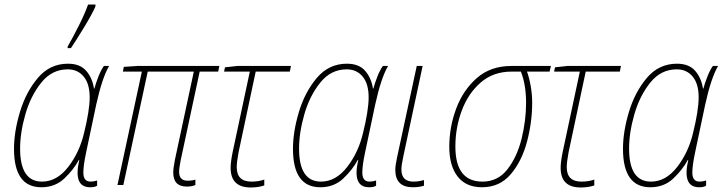

<svg xmlns="http://www.w3.org/2000/svg" viewBox="-20 -819 3200 850"><path d="M163 10Q224 10 265 -29Q306 -68 329 -111H331Q303 10 379 10Q400 10 410 3V-20Q395 -15 381 -15Q349 -15 349 -55Q349 -86 361 -143L406 -356Q432 -474 463 -527H440Q427 -509 415.5 -479.5Q404 -450 398 -427H396Q389 -474 361.5 -505.5Q334 -537 281 -537Q201 -537 148 -474.5Q95 -412 68.5 -324Q42 -236 42 -160Q42 10 163 10ZM166 -15Q69 -15 69 -161Q69 -232 92.5 -313.5Q116 -395 163 -453.5Q210 -512 280 -512Q324 -512 350.5 -480Q377 -448 377 -388Q377 -359 370.5 -318.5Q364 -278 353 -234Q333 -146 282.5 -80.5Q232 -15 166 -15ZM279 -606H294Q315 -637 351 -696Q387 -755 402 -789L403 -799H370Q355 -757 328 -703.5Q301 -650 280 -614Z M807 7Q829 7 845 0V-24Q840 -22 831 -20.5Q822 -19 811 -19Q773 -19 773 -58Q773 -69 775 -81.5Q777 -94 780 -110L864 -502H946L951 -527H589L528 -523L524 -502H608L500 0H526L634 -502H838L754 -110Q747 -73 747 -55Q747 7 807 7Z M1090 11Q1123 11 1150 2V-24Q1125 -15 1093 -15Q1028 -15 1028 -79Q1028 -101 1036 -144L1112 -502H1263L1268 -527H1031L976 -521L972 -502H1086L1010 -146Q1001 -102 1001 -76Q1001 11 1090 11Z M1398 10Q1459 10 1500 -29Q1541 -68 1564 -111H1566Q1538 10 1614 10Q1635 10 1645 3V-20Q1630 -15 1616 -15Q1584 -15 1584 -55Q1584 -86 1596 -143L1641 -356Q1667 -474 1698 -527H1675Q1662 -509 1650.5 -479.5Q1639 -450 1633 -427H1631Q1624 -474 1596.5 -505.5Q1569 -537 1516 -537Q1436 -537 1383 -474.5Q1330 -412 1303.5 -324Q1277 -236 1277 -160Q1277 10 1398 10ZM1401 -15Q1304 -15 1304 -161Q1304 -232 1327.5 -313.5Q1351 -395 1398 -453.5Q1445 -512 1515 -512Q1559 -512 1585.5 -480Q1612 -448 1612 -388Q1612 -359 1605.5 -318.5Q1599 -278 1588 -234Q1568 -146 1517.5 -80.5Q1467 -15 1401 -15Z M1808 10Q1836 10 1857 3V-22Q1834 -15 1810 -15Q1757 -15 1757 -69Q1757 -87 1765 -124L1851 -527H1825L1738 -123Q1730 -86 1730 -67Q1730 10 1808 10Z M2114 10Q2192 10 2241 -47.5Q2290 -105 2313 -191.5Q2336 -278 2336 -364Q2336 -401 2329.5 -438Q2323 -475 2313 -502H2413L2419 -527H2244Q2152 -527 2091 -473.5Q2030 -420 1999.5 -338Q1969 -256 1969 -169Q1969 -85 2006 -37.5Q2043 10 2114 10ZM2116 -15Q1996 -15 1996 -170Q1996 -254 2024.5 -330Q2053 -406 2108.5 -454Q2164 -502 2245 -502H2286Q2309 -444 2309 -364Q2309 -285 2289 -204.5Q2269 -124 2226.5 -69.5Q2184 -15 2116 -15Z M2551 11Q2584 11 2611 2V-24Q2586 -15 2554 -15Q2489 -15 2489 -79Q2489 -101 2497 -144L2573 -502H2724L2729 -527H2492L2437 -521L2433 -502H2547L2471 -146Q2462 -102 2462 -76Q2462 11 2551 11Z M2859 10Q2920 10 2961 -29Q3002 -68 3025 -111H3027Q2999 10 3075 10Q3096 10 3106 3V-20Q3091 -15 3077 -15Q3045 -15 3045 -55Q3045 -86 3057 -143L3102 -356Q3128 -474 3159 -527H3136Q3123 -509 3111.5 -479.5Q3100 -450 3094 -427H3092Q3085 -474 3057.5 -505.5Q3030 -537 2977 -537Q2897 -537 2844 -474.5Q2791 -412 2764.5 -324Q2738 -236 2738 -160Q2738 10 2859 10ZM2862 -15Q2765 -15 2765 -161Q2765 -232 2788.5 -313.5Q2812 -395 2859 -453.5Q2906 -512 2976 -512Q3020 -512 3046.5 -480Q3073 -448 3073 -388Q3073 -359 3066.5 -318.5Q3060 -278 3049 -234Q3029 -146 2978.5 -80.5Q2928 -15 2862 -15Z"/></svg>

Font: Noto Sans UI SemiCondensed Thin
Style: Italic
Weight: 250
Width: 4
Italic angle: -12°
Designer: Monotype Design Team
Foundry: Monotype Imaging Inc.
Version: Version 1.901